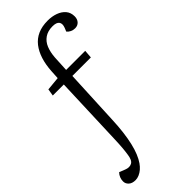

<svg xmlns="http://www.w3.org/2000/svg" viewBox="-345 -831 1109 1109"><g transform="rotate(-45 209.5 -276.5)"><path d="M316 -739Q278 -739 252.5 -721.5Q227 -704 214.5 -673.5Q202 -643 199 -602L194 -505H350L346 -455H195L179 -115Q177 -63 171.5 -18Q166 27 157.5 63.5Q149 100 137.5 128Q126 156 112 176Q101 192 87 204Q73 216 57.5 222.5Q42 229 28 229Q1 229 -14 215.5Q-29 202 -29 183Q-29 168 -23.5 154Q-18 140 -7 129L28 143Q55 154 75 143.5Q95 133 100 90Q102 79 103 67.5Q104 56 105.5 42Q107 28 107.5 12Q108 -4 109 -22L125 -455H35L42 -498L126 -506L129 -559Q132 -610 145 -651Q158 -692 181 -721.5Q204 -751 238.5 -766.5Q273 -782 320 -782Q355 -782 384 -771.5Q413 -761 430.5 -740.5Q448 -720 448 -689Q448 -666 435 -652Q422 -638 401 -638Q386 -638 373 -644Q360 -650 351 -661L360 -683Q370 -709 359.5 -724Q349 -739 316 -739Z"/></g></svg>

Font: Literata Light
Style: Italic
Weight: 300
Italic angle: -2°
Designer: Latin by Veronika Burian and Jose Scaglione. Greek by Irene Vlachou. Cyrillic by Vera Evstafieva
Foundry: TypeTogether
Version: Version 3.103;gftools[0.9.29]